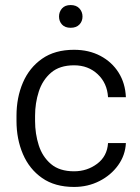

<svg xmlns="http://www.w3.org/2000/svg" viewBox="-20 -737 560 767"><path d="M275.9 -52.7Q328.1 -52.7 368.2 -82.8Q408.2 -112.8 411.6 -165.5H482.9Q480.5 -116.7 451.9 -76.9Q423.3 -37.1 377.2 -13.7Q331.1 9.8 275.9 9.8Q199.2 9.8 148.2 -25.9Q97.2 -61.5 71.5 -121.6Q45.9 -181.6 45.9 -253.9V-274.4Q45.9 -347.2 71.5 -407Q97.2 -466.8 148.2 -502.4Q199.2 -538.1 275.9 -538.1Q335 -538.1 380.9 -513.9Q426.8 -489.7 453.6 -447.3Q480.5 -404.8 482.9 -348.6H411.6Q408.2 -404.8 370.4 -440.4Q332.5 -476.1 275.9 -476.1Q218.3 -476.1 184.1 -446.8Q149.9 -417.5 135 -371.3Q120.1 -325.2 120.1 -274.4V-253.9Q120.1 -202.6 134.8 -156.7Q149.4 -110.8 183.6 -81.8Q217.8 -52.7 275.9 -52.7ZM215.8 -670.9Q215.8 -689.9 227.8 -703.4Q239.7 -716.8 262.2 -716.8Q284.7 -716.8 297.1 -703.4Q309.6 -689.9 309.6 -670.9Q309.6 -651.9 297.1 -638.9Q284.7 -626 262.2 -626Q239.7 -626 227.8 -638.9Q215.8 -651.9 215.8 -670.9Z"/></svg>

Font: Vazirmatn RD UI Light
Style: Regular
Weight: 300
Designer: Saber Rastikerdar
Foundry: Saber Rastikerdar
Version: Version 33.003